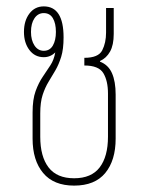

<svg xmlns="http://www.w3.org/2000/svg" viewBox="-20 -573 458 601"><path d="M212 8Q148 8 115 -31.5Q82 -71 82 -139V-221Q82 -262 91.5 -288Q101 -314 114 -333Q127 -352 138 -369Q149 -386 153 -409Q138 -394 117 -394Q89 -394 72 -416.5Q55 -439 55 -473Q55 -508 72 -530.5Q89 -553 117 -553Q179 -553 179 -456Q179 -419 171.5 -395Q164 -371 153.5 -353Q143 -335 132 -317Q121 -299 113.5 -276Q106 -253 106 -218V-145Q106 -83 132 -49Q158 -15 212 -15Q266 -15 292 -49Q318 -83 318 -145V-280Q318 -320 303.5 -344Q289 -368 244 -368V-392Q288 -392 300 -415.5Q312 -439 312 -471V-548H336V-467Q336 -432 324.5 -411.5Q313 -391 293 -382V-380Q319 -370 330.5 -344Q342 -318 342 -277V-139Q342 -71 309.5 -31.5Q277 8 212 8ZM117 -414Q136 -414 145.5 -430.5Q155 -447 155 -473Q155 -500 145.5 -516Q136 -532 117 -532Q99 -532 88 -516Q77 -500 77 -473Q77 -447 88 -430.5Q99 -414 117 -414Z"/></svg>

Font: Noto Sans Thai Looped ExtraCondensed Thin
Style: Regular
Weight: 100
Width: 2
Designer: Sasikarn Vongin, Ben Mitchell
Foundry: The Fontpad Ltd
Version: Version 1.001; ttfautohint (v1.8.4.7-5d5b)